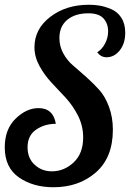

<svg xmlns="http://www.w3.org/2000/svg" viewBox="-21 -770 547 808"><path d="M-1 -150Q-1 -226 44.5 -270.5Q90 -315 141 -315Q203 -315 214 -249Q167 -249 131 -224.5Q95 -200 95 -150Q95 -104 125 -76.5Q155 -49 197 -49Q249 -49 289 -86.5Q329 -124 329 -192Q329 -239 308 -282Q286 -325 256 -358L196 -422Q166 -454 145 -492.5Q124 -531 124 -571Q124 -648 190.5 -699Q257 -750 353 -750Q376 -750 397.5 -746.5Q419 -743 446 -732Q473 -721 489.5 -695.5Q506 -670 506 -632Q506 -587 483 -558Q460 -529 427 -529Q404 -529 388 -550Q408 -562 421 -586.5Q434 -611 434 -638Q434 -671 414.5 -692.5Q395 -714 351 -714Q295 -714 262 -686.5Q229 -659 229 -610Q229 -575 245.5 -545Q262 -515 287 -494L342 -446Q372 -419 396.5 -392Q421 -365 437.5 -321Q454 -277 454 -224Q454 -107 382.5 -44.5Q311 18 204 18Q118 18 58.5 -23.5Q-1 -65 -1 -150Z"/></svg>

Font: Lobster Two
Style: Italic
Weight: 400
Designer: Pablo Impallari
Foundry: Pablo Impallari. www.impallari.com
Version: Version 1.006